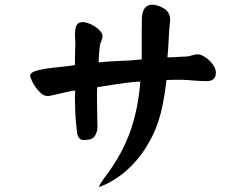

<svg xmlns="http://www.w3.org/2000/svg" viewBox="-20 -680 1040 809"><path d="M412.1 -527.3Q412.1 -520.5 408.2 -510.7Q404.3 -501 401.4 -490.2Q398.4 -470.7 397 -448.7Q395.5 -426.8 395.5 -417Q439.5 -421.9 485.8 -423.3Q532.2 -424.8 577.1 -429.7Q577.1 -432.6 577.1 -437Q577.1 -441.4 577.1 -454.6Q577.1 -467.8 577.1 -492.7Q577.1 -517.6 577.1 -560.5Q578.1 -575.2 577.6 -592.8Q577.1 -610.4 580.6 -625Q584 -639.6 593.8 -649.9Q603.5 -660.2 624 -660.2Q631.8 -660.2 643.6 -656.7Q655.3 -653.3 665 -647.5Q678.7 -640.6 685.5 -631.8Q692.4 -623 694.8 -613.8Q697.3 -604.5 696.8 -594.7Q696.3 -585 695.3 -576.2Q693.4 -561.5 692.4 -541.5Q691.4 -521.5 690.4 -507.8Q689.5 -488.3 688.5 -475.1Q687.5 -461.9 685.5 -438.5Q689.5 -438.5 698.7 -438.5Q708 -438.5 719.2 -439.5Q730.5 -440.4 740.7 -440.9Q751 -441.4 756.8 -441.4Q773.4 -441.4 787.6 -446.3Q801.8 -451.2 812.5 -451.2Q823.2 -451.2 836.9 -443.8Q850.6 -436.5 862.3 -425.3Q874 -414.1 881.8 -400.4Q889.6 -386.7 889.6 -374Q889.6 -337.9 849.6 -337.9Q838.9 -337.9 824.7 -338.9Q810.5 -339.8 795.9 -340.8Q781.2 -341.8 768.6 -342.8Q755.9 -343.8 748 -343.8Q731.4 -343.8 714.8 -343.8Q698.2 -343.8 681.6 -342.8Q678.7 -316.4 674.8 -291Q670.9 -265.6 666 -241.2Q651.4 -166 622.1 -106.9Q592.8 -47.9 555.2 -4.4Q517.6 39.1 476.1 67.4Q434.6 95.7 396.5 108.4Q399.4 99.6 407.7 86.9Q416 74.2 428.7 57.6Q496.1 -33.2 529.3 -127.9Q562.5 -222.7 571.3 -335.9Q558.6 -335.9 543.9 -334.5Q529.3 -333 508.8 -330.6Q488.3 -328.1 459.5 -323.7Q430.7 -319.3 389.6 -312.5Q388.7 -298.8 388.7 -288.1Q388.7 -277.3 388.7 -267.6Q388.7 -225.6 389.6 -194.8Q390.6 -164.1 390.6 -144.5Q390.6 -127 381.3 -109.9Q372.1 -92.8 346.7 -90.8Q338.9 -89.8 331.5 -89.8Q324.2 -89.8 318.4 -93.8Q312.5 -97.7 308.6 -106Q304.7 -114.3 303.7 -129.9Q303.7 -132.8 302.2 -145.5Q300.8 -158.2 299.3 -172.9Q297.9 -187.5 297.4 -200.7Q296.9 -213.9 296.9 -216.8Q296.9 -237.3 295.9 -257.8Q294.9 -278.3 296.9 -298.8Q282.2 -296.9 264.6 -293Q247.1 -289.1 230 -285.2Q212.9 -281.2 199.7 -278.3Q186.5 -275.4 180.7 -275.4Q166 -275.4 153.3 -286.6Q140.6 -297.9 130.4 -312Q120.1 -326.2 114.3 -339.8Q108.4 -353.5 107.4 -358.4Q105.5 -372.1 126 -379.4Q146.5 -386.7 176.3 -391.1Q206.1 -395.5 238.8 -398.4Q271.5 -401.4 295.9 -406.2V-438.5Q295.9 -458 296.9 -476.6Q297.9 -495.1 296.9 -513.7Q296.9 -518.6 296.4 -523.4Q295.9 -528.3 295.9 -532.2Q295.9 -560.5 302.7 -573.7Q309.6 -586.9 329.1 -586.9Q339.8 -586.9 354 -581.5Q368.2 -576.2 381.3 -567.4Q394.5 -558.6 403.3 -547.9Q412.1 -537.1 412.1 -527.3Z"/></svg>

Font: JasonHandwriting1
Style: Regular
Weight: 400
Version: Version 1.48.20